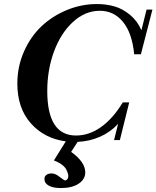

<svg xmlns="http://www.w3.org/2000/svg" viewBox="-20 -699 784 962"><path d="M285.6 243.2Q246.1 243.2 224.4 231.2Q202.6 219.2 202.6 197.3Q202.6 185.1 212.4 177.5Q222.2 169.9 238.3 169.9Q257.8 169.9 278.8 187.5Q301.3 205.1 307.1 205.1Q312 205.1 317.1 199Q322.3 192.9 322.3 183.1Q322.3 177.7 320.3 170.7Q318.4 163.6 312.5 151.1Q306.6 138.7 290.3 126.2Q273.9 113.8 250 105L309.6 9.3Q202.1 -4.9 134.5 -81.1Q66.9 -157.2 66.9 -280.3Q66.9 -365.2 99.9 -440.2Q132.8 -515.1 187.5 -566.9Q242.2 -618.7 314.9 -648.7Q387.7 -678.7 465.8 -678.7Q512.7 -678.7 553.5 -667Q594.2 -655.3 631.3 -624.8Q668.5 -594.2 688.5 -547.4L714.4 -650.9H743.7L686 -427.2H652.3Q642.1 -533.2 596.4 -589.1Q550.8 -645 480.5 -645Q406.7 -645 345.7 -589.1Q284.7 -533.2 250.7 -441.2Q216.8 -349.1 216.8 -243.2Q216.8 -20 360.8 -20Q426.8 -20 486.6 -62.7Q546.4 -105.5 595.2 -186H627.4L580.6 2.9H551.3L571.8 -78.6Q533.7 -37.1 481.2 -13.9Q428.7 9.3 369.1 11.7L336.4 62Q407.2 112.8 407.2 164.6Q407.2 199.2 374.3 221.2Q341.3 243.2 285.6 243.2Z"/></svg>

Font: Elstob
Style: Bold Italic
Weight: 700
Italic angle: -20°
Designer: Peter S. Baker
Version: Version 1.015